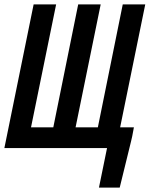

<svg xmlns="http://www.w3.org/2000/svg" viewBox="-34 -678 685 879"><path d="M120 -658H223L108 -95H210L324 -658H427L312 -95H414L528 -658H631L516 -95H579L576 -79Q574 -67 571.5 -55Q569 -43 566 -31L514 181H419L456 0H-14Z"/></svg>

Font: Codetta
Style: Bold Italic
Weight: 700
Italic angle: -11°
Designer: Ulrich Proeller
Foundry: PROSA GmbH
Version: Version 2.00;September 29, 2018;FontCreator 11.5.0.2427 64-b